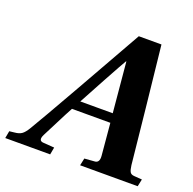

<svg xmlns="http://www.w3.org/2000/svg" viewBox="-147 -816 944 940"><g transform="rotate(20 325.0 -346.0)"><path d="M-24 0 -17 -38 10 -41Q33 -43 46.5 -52.5Q60 -62 75 -87Q113 -150 226 -349L420 -692H538L572 -375Q576 -338 587 -230.5Q598 -123 602 -86Q605 -62 611 -52Q617 -42 633 -41L674 -38L666 0H366L374 -38L426 -42Q452 -43 449 -79L434 -246H234Q216 -213 187 -155.5Q158 -98 148 -79Q130 -43 161 -42L217 -38L210 0ZM260 -294H429L405 -555H403Q392 -537 333 -429Q274 -321 260 -294Z"/></g></svg>

Font: Lingua Franca
Style: Bold Italic
Weight: 700
Italic angle: -13°
Version: Version 1.19